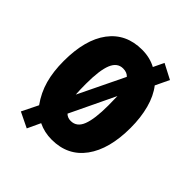

<svg xmlns="http://www.w3.org/2000/svg" viewBox="-183 -695 856 856"><g transform="rotate(45 244.5 -267.5)"><path d="M455 -276Q455 -142 399.5 -66Q344 10 243 10Q197 10 158 -9L129 53L57 18L95 -59Q62 -105 47.5 -157.5Q33 -210 33 -276Q33 -411 88.5 -485Q144 -559 245 -559Q294 -559 333 -538L357 -588L428 -551L397 -486Q426 -449 440.5 -395Q455 -341 455 -276ZM175 -274Q175 -236 177 -208L282 -425Q269 -440 244 -440Q208 -440 191.5 -400Q175 -360 175 -274ZM314 -276Q314 -292 313.5 -306.5Q313 -321 313 -335L211 -122Q224 -109 244 -109Q282 -109 298 -150.5Q314 -192 314 -276Z"/></g></svg>

Font: Noto Sans Gujarati ExtraCondensed ExtraBold
Style: Regular
Weight: 800
Width: 2
Designer: Jelle Bosma - Monotype Design Team, Universal Thirst
Foundry: Monotype Imaging Inc.
Version: Version 2.106; ttfautohint (v1.8.4.7-5d5b)